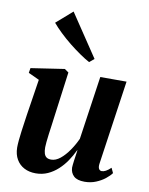

<svg xmlns="http://www.w3.org/2000/svg" viewBox="-92 -894 752 972"><g transform="rotate(10 284.0 -408.0)"><path d="M159 11.5Q125.5 11.5 100 -1.8Q74.5 -15 59.8 -40.2Q45 -65.5 44.5 -101Q44.5 -116.5 46.5 -138.2Q48.5 -160 51.8 -184.5Q55 -209 58.5 -232.2Q62 -255.5 64.5 -274L93 -457.5L37 -483.5L41 -508.5L213.5 -534.5L234 -520L202.5 -284Q200 -264 196.8 -240.8Q193.5 -217.5 190.5 -195Q187.5 -172.5 185.8 -154.5Q184 -136.5 184 -127Q184 -107.5 188 -95Q192 -82.5 200.8 -76.5Q209.5 -70.5 224.5 -70.5Q247.5 -70.5 270.8 -89.2Q294 -108 314.5 -137.8Q335 -167.5 349.5 -199.5L397 -525.5H532L469 -91.5Q467 -74 472.2 -65.8Q477.5 -57.5 487 -57.5Q496 -57.5 507.5 -63.5Q519 -69.5 533 -83L545 -57.5Q534.5 -43 514.8 -27.2Q495 -11.5 468.2 -0.5Q441.5 10.5 410 10.5Q372 10.5 354.5 -6Q337 -22.5 336 -49Q336 -53 337 -63.2Q338 -73.5 339.8 -86.8Q341.5 -100 343.8 -114Q346 -128 347.5 -139.5L346 -140Q332.5 -111 314.2 -84Q296 -57 272.5 -35.5Q249 -14 220.8 -1.2Q192.5 11.5 159 11.5ZM328 -590Q306.5 -601.5 278.5 -620.8Q250.5 -640 221.5 -663.2Q192.5 -686.5 167 -711Q141.5 -735.5 124 -756.5L206.5 -828.5L352.5 -610.5Z"/></g></svg>

Font: Merriweather 96pt
Style: Bold Italic
Weight: 700
Italic angle: -7.8°
Version: Version 2.101